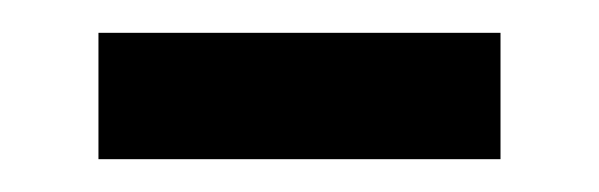

<svg xmlns="http://www.w3.org/2000/svg" viewBox="-20 -311 365 117"><path d="M40 -214V-291H285V-214Z"/></svg>

Font: TypoPRO Source Serif Pro
Style: Regular
Weight: 600
Designer: Frank Grießhammer
Foundry: Adobe Systems Incorporated
Version: Version 1.017;PS 1.0;hotconv 1.0.79;makeotf.lib2.5.61930